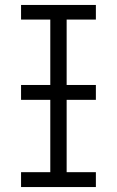

<svg xmlns="http://www.w3.org/2000/svg" viewBox="-20 -755 472 775"><path d="M65 0H367V-60H249V-676H367V-735H65V-676H183V-60H65ZM65 -352H367V-412H65Z"/></svg>

Font: Iosevka Sparkle Light
Style: Regular
Weight: 300
Designer: Belleve Invis
Foundry: Belleve Invis
Version: Version 4.5.0; ttfautohint (v1.8.3)